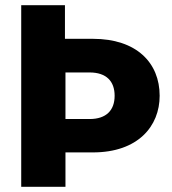

<svg xmlns="http://www.w3.org/2000/svg" viewBox="-20 -722 664 742"><path d="M62 -702V0H233V-133H339C513 -133 597 -234 597 -352C597 -479 508 -572 339 -572H231V-702ZM233 -442H326C391 -442 423 -408 423 -352C423 -296 391 -262 326 -262H233Z"/></svg>

Font: Poppins
Style: Bold
Weight: 700
Designer: Ninad Kale (Devanagari), Jonny Pinhorn (Latin)
Foundry: Indian Type Foundry
Version: 4.004